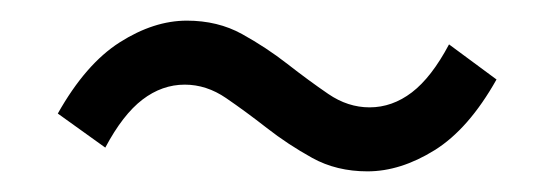

<svg xmlns="http://www.w3.org/2000/svg" viewBox="-20 -423 537 186"><path d="M336 -257Q306 -257 282.5 -270Q259 -283 238.5 -299Q218 -315 199 -328Q180 -341 159 -341Q137 -341 118 -326.5Q99 -312 82 -280L36 -313Q63 -361 96 -382Q129 -403 161 -403Q191 -403 214.5 -390Q238 -377 258.5 -361Q279 -345 298 -332Q317 -319 338 -319Q360 -319 379 -333.5Q398 -348 415 -380L461 -346Q434 -298 401 -277.5Q368 -257 336 -257Z"/></svg>

Font: Source Sans Pro
Style: Regular
Weight: 400
Designer: Paul D. Hunt
Foundry: Adobe Systems Incorporated
Version: Version 2.021;PS 2.000;hotconv 1.0.86;makeotf.lib2.5.63406